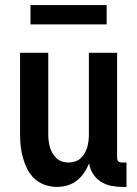

<svg xmlns="http://www.w3.org/2000/svg" viewBox="-20 -728 540 756"><path d="M204 8Q180 8 157 0Q134 -8 116.5 -24Q99 -40 88 -61.5Q77 -83 70.5 -106Q64 -129 61.5 -152.5Q59 -176 59 -200V-520H170V-200Q170 -187 171.5 -174Q173 -161 176.5 -148.5Q180 -136 186.5 -125Q193 -114 202.5 -105Q212 -96 224.5 -92Q237 -88 250 -88Q263 -88 275.5 -92Q288 -96 297.5 -105Q307 -114 313.5 -125Q320 -136 323.5 -148.5Q327 -161 328.5 -174Q330 -187 330 -200V-520H441V-108Q441 -104 442 -100Q443 -96 446 -93Q449 -90 453 -89Q457 -88 461 -88H478V8H461Q439 8 417 3.5Q395 -1 376.5 -13Q358 -25 346 -44Q334 -63 331 -85Q323 -65 311 -47.5Q299 -30 282.5 -17Q266 -4 245.5 2Q225 8 204 8ZM100 -632V-708H400V-632Z"/></svg>

Font: Iosevka Algr
Style: Bold
Weight: 700
Monospace: yes
Designer: Belleve Invis
Foundry: Belleve Invis
Version: Version 26.0.2; ttfautohint (v1.8.3)